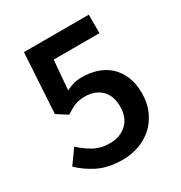

<svg xmlns="http://www.w3.org/2000/svg" viewBox="-155 -748 823 872"><g transform="rotate(-30 256.5 -312.0)"><path d="M241 12Q164 12 111.5 -14.5Q59 -41 24 -76L77 -150Q106 -123 142 -102.5Q178 -82 226 -82Q280 -82 314.5 -114Q349 -146 349 -204Q349 -261 317 -292Q285 -323 232 -323Q201 -323 180 -314.5Q159 -306 130 -287L75 -322L94 -636H434V-539H194L181 -385Q201 -395 220.5 -400.5Q240 -406 265 -406Q306 -406 342.5 -394Q379 -382 406 -357.5Q433 -333 449 -295.5Q465 -258 465 -207Q465 -155 446.5 -114Q428 -73 397 -45Q366 -17 325.5 -2.5Q285 12 241 12Z"/></g></svg>

Font: TypoPRO Source Sans Pro
Style: Regular
Weight: 600
Designer: Paul D. Hunt
Foundry: Adobe Systems Incorporated
Version: Version 2.020;PS 2.000;hotconv 1.0.86;makeotf.lib2.5.63406